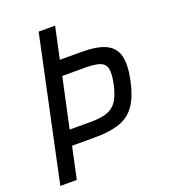

<svg xmlns="http://www.w3.org/2000/svg" viewBox="-144 -904 889 1008"><g transform="rotate(-20 300.0 -400.0)"><path d="M19 0 189 -800H281L243 -623H363Q451 -623 498.5 -600.5Q546 -578 559 -528Q572 -478 554 -393Q537 -312 505 -264.5Q473 -217 418 -197Q363 -177 275 -177H149L111 0ZM226 -539 166 -261H286Q343 -261 378 -274Q413 -287 433 -319Q453 -351 465 -407Q476 -460 470.5 -488.5Q465 -517 437.5 -528Q410 -539 352 -539Z"/></g></svg>

Font: Victor Mono Thin SemiBold
Style: Italic
Weight: 600
Italic angle: -12°
Monospace: yes
Version: Version 1.561;gftools[0.9.30]